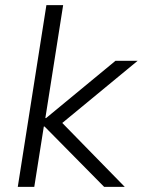

<svg xmlns="http://www.w3.org/2000/svg" viewBox="-20 -725 554 745"><path d="M49 0 160 -705H225L156 -267H159L428 -489H514L200 -230L201 -269L464 0H384L153 -234H150L113 0Z"/></svg>

Font: Nunito Sans 10pt Light
Style: Italic
Weight: 300
Italic angle: -9°
Designer: Vernon Adams
Foundry: Vernon Adams
Version: Version 3.101;gftools[0.9.27]